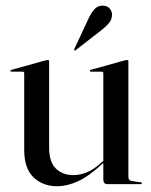

<svg xmlns="http://www.w3.org/2000/svg" viewBox="-20 -654 536 682"><path d="M66 -121V-394Q66 -399.5 59.5 -399.5H20.5Q17 -399.5 17 -402.5Q17 -404.5 21 -406L141.5 -439.5Q147.5 -441 150 -441Q154.5 -441 154.5 -436V-130Q154.5 -79 178.2 -55.5Q202 -32 240.5 -32Q264.5 -32 289.2 -42.2Q314 -52.5 340 -76.5L347 -83V-394Q347 -399.5 341.5 -399.5H302.5Q299 -399.5 299 -402.5Q299 -404.5 302.5 -406L423 -439.5Q428.5 -441 431 -441Q436 -441 436 -436V-25.5Q436 -13 448 -11L479.5 -6.5Q484 -6 484 -3Q484 0 480.5 0H361Q347 0 347 -16.5V-75L343.5 -72Q294 -26.5 255.8 -9.5Q217.5 7.5 183 7.5Q132.5 7.5 99.2 -24Q66 -55.5 66 -121ZM293 -585Q303.5 -608.5 315.5 -621.2Q327.5 -634 344 -634Q361 -634 369.5 -623.8Q378 -613.5 378 -602.5Q378 -585 367 -572Q356 -559 340.5 -547L249 -476Q246 -473.5 243.5 -476Q242.5 -477 244.5 -481Z"/></svg>

Font: Fraunces 144pt S000
Style: Regular
Weight: 400
Version: Version 1.000; ttfautohint (v1.8.3)